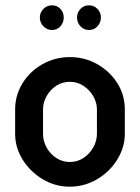

<svg xmlns="http://www.w3.org/2000/svg" viewBox="-20 -695 526 723"><path d="M242 8Q188 8 141 -20Q94 -48 65.5 -93.5Q37 -139 37 -191V-283Q37 -336 64.5 -381Q92 -426 139.5 -453Q187 -480 243 -480Q299 -480 346 -453.5Q393 -427 421.5 -382.5Q450 -338 450 -283V-191Q450 -140 421.5 -94Q393 -48 345.5 -20Q298 8 242 8ZM243 -85Q271 -85 294 -100Q317 -115 331 -139.5Q345 -164 345 -191V-283Q345 -309 331 -333Q317 -357 294 -372Q271 -387 243 -387Q214 -387 191.5 -372Q169 -357 155.5 -333Q142 -309 142 -283V-191Q142 -164 155.5 -139.5Q169 -115 192 -100Q215 -85 243 -85ZM315 -582Q296 -582 283 -596Q270 -610 270 -629Q270 -648 283 -661.5Q296 -675 315 -675Q334 -675 347 -661.5Q360 -648 360 -629Q360 -610 347 -596Q334 -582 315 -582ZM176 -582Q157 -582 143.5 -596Q130 -610 130 -629Q130 -648 143.5 -661.5Q157 -675 176 -675Q195 -675 207.5 -661.5Q220 -648 220 -629Q220 -610 207.5 -596Q195 -582 176 -582Z"/></svg>

Font: Dosis SemiBold
Style: Regular
Weight: 600
Designer: EdgarTolentino, PabloImpallari, IginoMarini
Foundry: EdgarTolentino, PabloImpallari, IginoMarini
Version: Version 3.001; ttfautohint (v1.8.2)